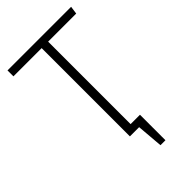

<svg xmlns="http://www.w3.org/2000/svg" viewBox="-249 -763 986 986"><g transform="rotate(-45 243.5 -270.5)"><path d="M471 -641 477 -684H15V-641H220V0H287L299 143H335V-42H267V-641Z"/></g></svg>

Font: Fira Sans ExtraLight
Style: Regular
Weight: 200
Designer: bBox Type GmbH & Carrois Corporate GbR & Edenspiekermann AG
Foundry: bBox Type GmbH & Carrois Corporate GbR & Edenspiekermann AG
Version: Version 4.300;PS 004.300;hotconv 1.0.88;makeotf.lib2.5.64775